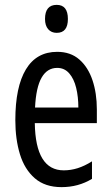

<svg xmlns="http://www.w3.org/2000/svg" viewBox="-20 -759 458 789"><path d="M215 -546Q270 -546 306 -514.5Q342 -483 360 -429.5Q378 -376 378 -309V-253H123Q126 -59 242 -59Q271 -59 299.5 -68Q328 -77 358 -96V-24Q302 10 233 10Q165 10 123 -26.5Q81 -63 62 -125Q43 -187 43 -265Q43 -402 86.5 -474Q130 -546 215 -546ZM215 -480Q174 -480 151 -440Q128 -400 124 -317H302Q302 -361 293 -398Q284 -435 264.5 -457.5Q245 -480 215 -480ZM213 -739Q259 -739 259 -681Q259 -624 213 -624Q191 -624 178 -639Q165 -654 165 -681Q165 -739 213 -739Z"/></svg>

Font: Noto Sans Khmer ExtraCondensed
Style: Regular
Weight: 400
Width: 2
Designer: Danh Hong and the Monotype Design Team
Foundry: Monotype Imaging Inc.
Version: Version 2.004; ttfautohint (v1.8.4.7-5d5b)